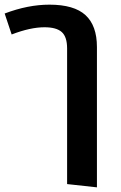

<svg xmlns="http://www.w3.org/2000/svg" viewBox="-31 -598 518 824"><path d="M181 -578Q287 -578 336 -533Q385 -488 385 -396V206L257 192V-390Q257 -440 234 -460.5Q211 -481 160 -481Q99 -481 19 -450L-11 -540Q89 -578 181 -578Z"/></svg>

Font: FiraGO Medium
Style: Regular
Weight: 500
Designer: bBox Type
Foundry: bBox Type GmbH
Version: Version 1.001;PS 001.001;hotconv 1.0.88;makeotf.lib2.5.64775